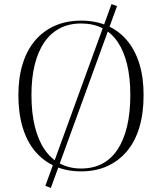

<svg xmlns="http://www.w3.org/2000/svg" viewBox="-20 -824 792 940"><path d="M229 96 202 86 526 -804 553 -794ZM377 -723Q447 -723 503.5 -699Q560 -675 600 -628.5Q640 -582 661.5 -514.5Q683 -447 683 -358Q683 -269 662 -199.5Q641 -130 600.5 -82.5Q560 -35 504 -10Q448 15 377 15Q306 15 249.5 -10Q193 -35 152.5 -82.5Q112 -130 91 -200Q70 -270 70 -358Q70 -444 91 -511.5Q112 -579 152 -626Q192 -673 249 -698Q306 -723 377 -723ZM377 -709Q319 -709 274 -686Q229 -663 198 -618.5Q167 -574 150.5 -509Q134 -444 134 -359Q134 -272 150.5 -205Q167 -138 198 -92.5Q229 -47 274 -23Q319 1 377 1Q436 1 480.5 -22.5Q525 -46 555.5 -92Q586 -138 602 -205Q618 -272 618 -359Q618 -444 602 -509.5Q586 -575 555.5 -619.5Q525 -664 480.5 -686.5Q436 -709 377 -709Z"/></svg>

Font: Kalnia Thin Light
Style: Regular
Weight: 300
Version: Version 1.105